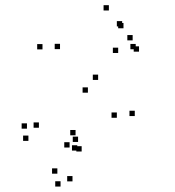

<svg xmlns="http://www.w3.org/2000/svg" viewBox="-20 -544 660 723"><path d="M487.5 -107V-127H467.5V-107ZM349.5 -243V-263H329.5V-243ZM206 -359V-379H186V-359ZM440 -444.5V-464.5H420V-444.5ZM445 -437.5V-457.5H425V-437.5ZM425 -344.5V-364.5H405V-344.5ZM503.5 -349.5V-369.5H483.5V-349.5ZM479.5 -392V-412H459.5V-392ZM491 -358.5V-378.5H471V-358.5ZM390 -504.5V-524.5H370V-504.5ZM140 -358V-378H120V-358ZM311 -195V-215H291V-195ZM420 -100.5V-120.5H400V-100.5ZM264.5 -34.5V-54.5H244.5V-34.5ZM126.5 -63V-83H106.5V-63ZM81.5 -59.5V-79.5H61.5V-59.5ZM87 -13.5V-33.5H67V-13.5ZM271 23V3H251V23ZM242 11.5V-8.5H222V11.5ZM196 110V90H176V110ZM208 158.5V138.5H188V158.5ZM253 139V119H233V139ZM287.5 26.5V6.5H267.5V26.5ZM274 -9.5V-29.5H254V-9.5Z"/></svg>

Font: Monaspace Radon Dots Var
Style: Regular
Weight: 400
Designer: Riley Cran and the Lettermatic Team
Version: Version 1.100 (Monaspace Radon Dots)